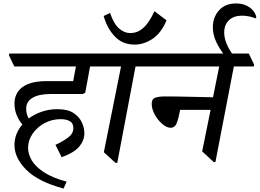

<svg xmlns="http://www.w3.org/2000/svg" viewBox="-20 -931 1509 1115"><path d="M367 124 349 164Q201 124 132.5 55Q64 -14 64 -89Q64 -122 76 -152.5Q88 -183 110 -208Q90 -231 77 -262.5Q64 -294 64 -331Q64 -366 82 -395.5Q100 -425 141.5 -442.5Q183 -460 253 -460H405L421 -545H63L32 -610L34 -620H588L619 -555L617 -545H503Q496 -507 488.5 -465.5Q481 -424 475 -393L461 -385H273Q206 -385 169 -363Q132 -341 132 -300Q132 -284 136 -269Q140 -254 147 -243Q180 -268 223 -282.5Q266 -297 313 -297Q374 -297 408 -274Q442 -251 456 -218.5Q470 -186 470 -158Q470 -116 441 -80.5Q412 -45 338 -18L302 -90Q343 -108 374.5 -131.5Q406 -155 406 -187Q406 -216 385 -227.5Q364 -239 332 -239Q281 -239 238 -215.5Q195 -192 169 -154Q143 -116 143 -72Q143 -37 164 -0.5Q185 36 234 68.5Q283 101 367 124Z M884 -545H767L661 15H651L583 -47L683 -545H595L564 -610L566 -620H855L886 -555ZM582 -838 619 -856Q641 -792 671.5 -765.5Q702 -739 736 -739Q771 -739 797 -757Q823 -775 842.5 -804Q862 -833 877 -866L947 -813Q917 -740 866.5 -706Q816 -672 762 -672Q692 -672 647 -719Q602 -766 582 -838Z M1454 -545H1338L1231 10H1221L1154 -52L1203 -293H1026Q1015 -235 1004.5 -212Q994 -189 971 -189Q948 -189 922 -211.5Q896 -234 878.5 -266Q861 -298 861 -328Q861 -357 883 -364Q905 -371 936 -371Q963 -371 1007.5 -370.5Q1052 -370 1106.5 -368.5Q1161 -367 1217 -366L1253 -545H862L831 -610L833 -620H1425L1456 -555Z M1469 -830 1464 -824Q1450 -831 1428 -835.5Q1406 -840 1386 -840Q1337 -840 1309.5 -813.5Q1282 -787 1282 -742Q1282 -681 1336 -608H1286Q1255 -646 1235.5 -688Q1216 -730 1216 -773Q1216 -830 1251.5 -870.5Q1287 -911 1351 -911Q1398 -911 1430 -888Q1462 -865 1469 -830Z"/></svg>

Font: Tiro Devanagari Sanskrit
Style: Italic
Weight: 400
Italic angle: -11°
Designer: Devanagari: John Hudson & Fiona Ross, assisted by Paul Hanslow. Latin: John Hudson with Paul Hanslow, assisted by Kaja S
Foundry: Tiro Typeworks Ltd.
Version: Version 1.52